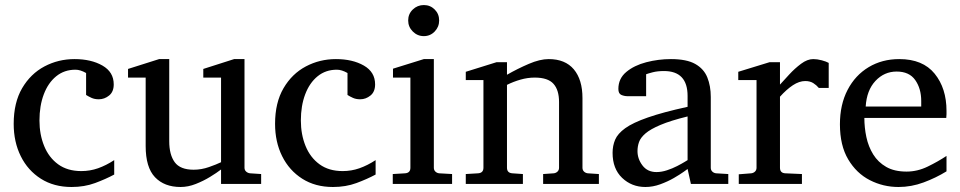

<svg xmlns="http://www.w3.org/2000/svg" viewBox="-20 -728 3801 760"><path d="M432.1 -94.2V-37.1Q398.4 -19 356.2 -3.4Q314 12.2 263.2 12.2Q193.4 12.2 141.8 -20.5Q90.3 -53.2 62.3 -109.6Q34.2 -166 34.2 -237.8Q34.2 -321.8 67.6 -378.9Q101.1 -436 156 -465.1Q210.9 -494.1 274.9 -494.1Q340.8 -494.1 385.5 -468.5Q430.2 -442.9 430.2 -394Q430.2 -364.7 411.9 -349.9Q393.6 -335 371.1 -335Q354.5 -335 342.3 -340.6Q330.1 -346.2 320.8 -352.1V-439Q297.9 -452.1 278.8 -452.1Q234.4 -452.1 202.4 -426Q170.4 -399.9 153.3 -354.5Q136.2 -309.1 136.2 -251Q136.2 -195.8 154.8 -150.1Q173.3 -104.5 210.2 -77.6Q247.1 -50.8 301.8 -50.8Q336.4 -50.8 368.2 -62Q399.9 -73.2 432.1 -94.2Z M1013.7 0H855V-57.1Q837.9 -43.9 811.5 -27.8Q785.2 -11.7 754.9 0.2Q724.6 12.2 694.8 12.2Q630.4 12.2 593.5 -26.6Q556.6 -65.4 556.6 -149.9V-420.9H486.8V-455.1L609.9 -494.1H649.9V-168.9Q649.9 -115.7 671.6 -85.9Q693.4 -56.2 746.6 -56.2Q777.3 -56.2 807.1 -66.7Q836.9 -77.1 855 -85.9V-420.9H784.7V-455.1L906.7 -494.1H947.8V-64Q947.8 -54.7 954.3 -48.8Q960.9 -43 969.7 -42L1013.7 -39.1Z M1466.8 -94.2V-37.1Q1433.1 -19 1390.9 -3.4Q1348.6 12.2 1297.9 12.2Q1228 12.2 1176.5 -20.5Q1125 -53.2 1096.9 -109.6Q1068.8 -166 1068.8 -237.8Q1068.8 -321.8 1102.3 -378.9Q1135.7 -436 1190.7 -465.1Q1245.6 -494.1 1309.6 -494.1Q1375.5 -494.1 1420.2 -468.5Q1464.8 -442.9 1464.8 -394Q1464.8 -364.7 1446.5 -349.9Q1428.2 -335 1405.8 -335Q1389.2 -335 1377 -340.6Q1364.7 -346.2 1355.5 -352.1V-439Q1332.5 -452.1 1313.5 -452.1Q1269 -452.1 1237.1 -426Q1205.1 -399.9 1188 -354.5Q1170.9 -309.1 1170.9 -251Q1170.9 -195.8 1189.5 -150.1Q1208 -104.5 1244.9 -77.6Q1281.7 -50.8 1336.4 -50.8Q1371.1 -50.8 1402.8 -62Q1434.6 -73.2 1466.8 -94.2Z M1718.3 -647Q1718.3 -621.6 1700.7 -603.3Q1683.1 -585 1657.7 -585Q1632.3 -585 1614 -603.3Q1595.7 -621.6 1595.7 -647Q1595.7 -672.9 1614 -690.4Q1632.3 -708 1657.7 -708Q1683.1 -708 1700.7 -690.4Q1718.3 -672.9 1718.3 -647ZM1769.5 0H1534.7V-39.1L1583.5 -42Q1604.5 -43.5 1604.5 -64V-420.9H1535.6V-456.1L1657.7 -494.1H1697.3V-64Q1697.3 -54.7 1703.4 -48.8Q1709.5 -43 1718.3 -42L1769.5 -39.1Z M2350.6 0H2129.9V-39.1L2171.9 -42Q2180.7 -43 2186.8 -48.8Q2192.9 -54.7 2192.9 -64V-324.2Q2192.9 -371.6 2170.9 -396.2Q2148.9 -420.9 2096.7 -420.9Q2068.4 -420.9 2040.3 -412.8Q2012.2 -404.8 1986.8 -392.1V-64Q1986.8 -43.5 2007.8 -42L2049.8 -39.1V0H1823.7V-39.1L1872.6 -42Q1893.6 -43.5 1893.6 -64V-411.1H1823.7V-443.8L1945.8 -481.9H1986.8V-432.1Q2028.8 -456.1 2073 -475.1Q2117.2 -494.1 2151.9 -494.1Q2217.3 -494.1 2251.5 -453.4Q2285.6 -412.6 2285.6 -339.8V-64Q2285.6 -54.7 2291.7 -48.8Q2297.9 -43 2306.6 -42L2350.6 -39.1Z M2862.8 0H2714.8L2701.7 -59.1Q2701.7 -59.1 2686.8 -48.3Q2671.9 -37.6 2647.5 -23.4Q2623 -9.3 2593.5 1.5Q2564 12.2 2534.7 12.2Q2480.5 12.2 2442.6 -23.9Q2404.8 -60.1 2404.8 -123Q2404.8 -150.9 2414.8 -174.8Q2424.8 -198.7 2454.8 -220.5Q2484.9 -242.2 2544.2 -262.9Q2603.5 -283.7 2701.7 -305.2V-348.1Q2701.7 -446.8 2608.4 -446.8Q2582.5 -446.8 2563.7 -441.9Q2544.9 -437 2537.6 -434.1V-347.2H2464.8Q2451.2 -347.2 2439.5 -352.3Q2427.7 -357.4 2427.7 -376Q2427.7 -417 2459 -443.1Q2490.2 -469.2 2538.3 -481.7Q2586.4 -494.1 2635.7 -494.1Q2697.8 -494.1 2731.9 -474.9Q2766.1 -455.6 2779.8 -421.6Q2793.5 -387.7 2793.5 -344.2V-64Q2793.5 -54.7 2799.6 -48.8Q2805.7 -43 2814.5 -42L2862.8 -39.1ZM2701.7 -94.2V-267.1Q2634.3 -250.5 2594.5 -233.6Q2554.7 -216.8 2535.2 -200Q2515.6 -183.1 2509.5 -165.8Q2503.4 -148.4 2503.4 -129.9Q2503.4 -99.1 2523.2 -73Q2543 -46.9 2578.6 -46.9Q2598.6 -46.9 2620.1 -54Q2641.6 -61 2660.2 -70.6Q2678.7 -80.1 2690.2 -87.2Q2701.7 -94.2 2701.7 -94.2Z M3260.3 -379.9H3221.2Q3211.9 -391.1 3199 -399.2Q3186 -407.2 3167.5 -407.2Q3143.6 -407.2 3118.4 -390.6Q3093.3 -374 3067.4 -345.2V-64Q3067.4 -43 3088.4 -42L3154.3 -39.1V0H2904.3V-38.1L2953.6 -42Q2962.4 -43 2968.5 -48.8Q2974.6 -54.7 2974.6 -64V-411.1H2902.3V-443.8L3026.4 -481.9H3067.4V-393.1Q3082 -409.2 3104 -433.1Q3126 -457 3150.9 -475.6Q3175.8 -494.1 3199.2 -494.1Q3214.8 -494.1 3232.9 -489.3Q3251 -484.4 3260.3 -479Z M3726.6 -49.8Q3684.6 -23.9 3636 -5.9Q3587.4 12.2 3536.6 12.2Q3476.1 12.2 3423.1 -14.9Q3370.1 -42 3337.4 -97.2Q3304.7 -152.3 3304.7 -235.8Q3304.7 -314 3335 -372.1Q3365.2 -430.2 3418.5 -462.2Q3471.7 -494.1 3539.6 -494.1Q3632.8 -494.1 3679.7 -436.3Q3726.6 -378.4 3726.6 -289.1Q3726.6 -284.2 3726.6 -276.1Q3726.6 -268.1 3725.6 -261.2H3401.4Q3401.4 -223.1 3409.4 -185.3Q3417.5 -147.5 3436.5 -116.7Q3455.6 -85.9 3487.8 -67.4Q3520 -48.8 3568.4 -48.8Q3611.3 -48.8 3652.1 -68.6Q3692.9 -88.4 3726.6 -110.8ZM3626.5 -306.2V-328.1Q3626.5 -377.4 3602.8 -411.1Q3579.1 -444.8 3529.3 -444.8Q3480 -444.8 3445.3 -407.7Q3410.6 -370.6 3406.7 -306.2Z"/></svg>

Font: Abyssinica SIL
Style: Regular
Weight: 400
Designer: Victor Gaultney and Lorna Evans
Foundry: SIL International
Version: Version 2.100